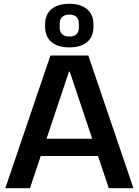

<svg xmlns="http://www.w3.org/2000/svg" viewBox="-20 -993 732 1013"><path d="M246 -700H446L684 0H554L348 -615H344L138 0H8ZM169 -261H522V-170H169ZM346 -743Q285 -743 251.5 -771.5Q218 -800 218 -851V-865Q218 -916 251.5 -944.5Q285 -973 346 -973Q406 -973 439.5 -944.5Q473 -916 473 -865V-851Q473 -799 439.5 -771Q406 -743 346 -743ZM346 -800Q370 -800 383 -812Q396 -824 396 -846V-869Q396 -892 383 -904Q370 -916 346 -916Q322 -916 308.5 -904Q295 -892 295 -869V-846Q295 -824 308.5 -812Q322 -800 346 -800Z"/></svg>

Font: Pathway Extreme 12pt SemiBold
Style: Regular
Weight: 600
Version: Version 1.001;gftools[0.9.26]